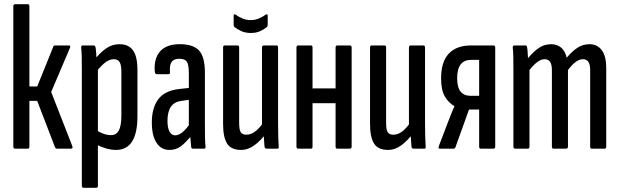

<svg xmlns="http://www.w3.org/2000/svg" viewBox="-20 -703 2930 908"><path d="M322 -12Q326 0 316 0H249Q244 0 240 -7L156 -226H119V-10Q119 0 112 0H51Q43 0 43 -10V-673Q43 -683 51 -683H112Q119 -683 119 -673V-294H156L232 -482Q233 -488 241 -488H307Q311 -488 312 -484.5Q313 -481 311 -477L222 -268Z M529 6Q504 6 478.5 -2Q453 -10 433 -21V-88Q449 -79 467 -71.5Q485 -64 506 -64Q530 -64 542 -86Q554 -108 554 -157V-363Q554 -396 545.5 -409.5Q537 -423 518 -423Q496 -423 474 -404.5Q452 -386 431 -358L424 -417Q452 -453 481 -473.5Q510 -494 545 -494Q588 -494 609 -465Q630 -436 630 -372V-154Q630 -73 604.5 -33.5Q579 6 529 6ZM375 185Q367 185 367 175V-373Q367 -409 366.5 -434Q366 -459 364 -477Q363 -488 371 -488H422Q431 -488 432 -478Q434 -468 435 -449Q436 -430 437 -411L443 -385V175Q443 185 436 185Z M892 0Q885 0 884 -9Q882 -27 880 -54Q878 -81 878 -100L873 -107V-358Q873 -396 864 -410.5Q855 -425 828 -425Q802 -425 791.5 -410Q781 -395 784 -361Q784 -352 776 -352H723Q713 -352 712 -364Q707 -426 737 -460Q767 -494 830 -494Q894 -494 921.5 -464Q949 -434 949 -359V-121Q949 -81 949.5 -53Q950 -25 952 -11Q953 0 946 0ZM781 6Q742 6 720 -28Q698 -62 698 -124Q698 -192 728 -233Q758 -274 827 -282L881 -288V-232L838 -226Q805 -222 788.5 -198.5Q772 -175 772 -131Q772 -99 781.5 -81Q791 -63 808 -63Q824 -63 841 -76Q858 -89 884 -125L888 -65Q857 -27 834.5 -10.5Q812 6 781 6Z M1120 6Q1073 6 1054 -24Q1035 -54 1035 -117V-478Q1035 -488 1043 -488H1104Q1111 -488 1111 -478V-122Q1111 -88 1119 -77Q1127 -66 1145 -66Q1169 -66 1190.5 -84Q1212 -102 1232 -133L1241 -76Q1215 -40 1184.5 -17Q1154 6 1120 6ZM1240 0Q1233 0 1231 -9Q1229 -30 1227.5 -57.5Q1226 -85 1226 -100L1219 -110V-478Q1219 -488 1228 -488H1288Q1295 -488 1295 -478V-121Q1295 -81 1296 -54Q1297 -27 1298 -11Q1300 0 1292 0ZM1166 -547Q1140 -547 1121 -556Q1102 -565 1089 -575Q1085 -579 1085 -586V-629Q1085 -634 1087.5 -635Q1090 -636 1094 -634Q1109 -623 1127 -615.5Q1145 -608 1166 -608Q1186 -608 1204 -615.5Q1222 -623 1237 -634Q1241 -636 1243.5 -635Q1246 -634 1246 -629V-586Q1246 -579 1242 -575Q1229 -564 1210 -555.5Q1191 -547 1166 -547Z M1575 0Q1567 0 1567 -10V-478Q1567 -488 1575 -488H1635Q1643 -488 1643 -478V-10Q1643 0 1635 0ZM1390 0Q1382 0 1382 -10V-478Q1382 -488 1390 -488H1451Q1458 -488 1458 -478V-10Q1458 0 1451 0ZM1449 -215V-285H1581V-215Z M1815 6Q1768 6 1749 -24Q1730 -54 1730 -117V-478Q1730 -488 1738 -488H1799Q1806 -488 1806 -478V-122Q1806 -88 1814 -77Q1822 -66 1840 -66Q1864 -66 1885.5 -84Q1907 -102 1927 -133L1936 -76Q1910 -40 1879.5 -17Q1849 6 1815 6ZM1935 0Q1928 0 1926 -9Q1924 -30 1922.5 -57.5Q1921 -85 1921 -100L1914 -110V-478Q1914 -488 1923 -488H1983Q1990 -488 1990 -478V-121Q1990 -81 1991 -54Q1992 -27 1993 -11Q1995 0 1987 0Z M2059 0Q2052 0 2055 -11L2098 -124Q2106 -144 2113.5 -163.5Q2121 -183 2129 -200V-201Q2100 -218 2083 -248Q2066 -278 2066 -333Q2066 -411 2102.5 -449.5Q2139 -488 2207 -488H2314Q2322 -488 2322 -478V-10Q2322 0 2314 0H2253Q2246 0 2246 -10V-185H2198L2134 -7Q2131 0 2125 0ZM2204 -250H2246V-420H2209Q2175 -420 2158.5 -398.5Q2142 -377 2142 -333Q2142 -289 2158.5 -269.5Q2175 -250 2204 -250Z M2416 0Q2408 0 2408 -10V-366Q2408 -407 2407.5 -434Q2407 -461 2405 -476Q2404 -488 2412 -488H2466Q2472 -488 2473 -478Q2475 -466 2475.5 -453.5Q2476 -441 2477 -428Q2503 -459 2528.5 -476.5Q2554 -494 2587 -494Q2614 -494 2633.5 -478Q2653 -462 2660 -430Q2685 -460 2710.5 -477Q2736 -494 2768 -494Q2805 -494 2826 -465.5Q2847 -437 2847 -382V-10Q2847 0 2839 0H2778Q2771 0 2771 -10V-371Q2771 -398 2762.5 -410.5Q2754 -423 2737 -423Q2720 -423 2702.5 -410Q2685 -397 2666 -372V-10Q2666 0 2658 0H2597Q2590 0 2590 -10V-371Q2590 -398 2581.5 -410.5Q2573 -423 2555 -423Q2539 -423 2521.5 -410Q2504 -397 2484 -372V-10Q2484 0 2477 0Z"/></svg>

Font: Sofia Sans Extra Condensed Medium
Style: Regular
Weight: 500
Version: Version 4.100